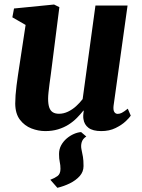

<svg xmlns="http://www.w3.org/2000/svg" viewBox="-20 -584 644 870"><path d="M347.5 14.5 371 34.5Q355 44.5 350.2 60.5Q345.5 76.5 349.5 94.5Q353 111 355.8 126.5Q358.5 142 358.5 168.5Q358.5 194.5 341 214Q323.5 233.5 296.5 246.8Q269.5 260 240 267L208 230.5Q227 223.5 240.5 213.8Q254 204 254 181Q254 164 250.8 150Q247.5 136 247.5 114Q247.5 92 257.2 74.2Q267 56.5 282.2 43.5Q297.5 30.5 314.8 23Q332 15.5 347.5 14.5ZM185 10Q153.5 10 122.5 -2Q91.5 -14 70.5 -41.2Q49.5 -68.5 49 -114.5Q49 -131.5 50.5 -152.5Q52 -173.5 55 -196.8Q58 -220 61.5 -243.8Q65 -267.5 68.5 -290L96 -471L36 -505.5L43.5 -545.5L225 -563.5L249 -551.5L215.5 -288Q213 -267 210 -245Q207 -223 204.2 -202.8Q201.5 -182.5 199.8 -165.5Q198 -148.5 198 -136.5Q198 -112 203.2 -97Q208.5 -82 219.5 -75.2Q230.5 -68.5 247.5 -68.5Q268 -68.5 288 -78Q308 -87.5 324.8 -102.8Q341.5 -118 354.5 -135L412.5 -559H558L494.5 -104Q492.5 -85 498 -76.5Q503.5 -68 513.5 -68Q522.5 -68 532 -72.8Q541.5 -77.5 559 -91.5L572.5 -60Q567 -51 549.2 -34.2Q531.5 -17.5 503.5 -3.8Q475.5 10 439 10Q400.5 10 381 -4.8Q361.5 -19.5 358 -45Q357.5 -48 357.2 -52.2Q357 -56.5 357.2 -61.5Q357.5 -66.5 358.2 -72Q359 -77.5 359.5 -82L358 -83Q345 -66.5 328.5 -49.8Q312 -33 290.8 -19.5Q269.5 -6 243.2 2Q217 10 185 10Z"/></svg>

Font: Merriweather 28pt ExtraBold
Style: Italic
Weight: 800
Italic angle: -7.8°
Version: Version 2.101